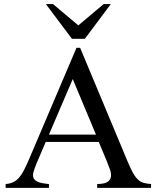

<svg xmlns="http://www.w3.org/2000/svg" viewBox="-20 -909 759 929"><path d="M450.2 0V-18.6Q484.9 -19 499.5 -28.6Q514.2 -38.1 516.6 -53.2Q519 -68.4 512.5 -87.6Q505.9 -106.9 497.6 -127L458 -222.2H201.2L156.2 -116.7Q147 -94.2 142.1 -77.1Q137.2 -60.1 142.3 -47.9Q147.5 -35.6 164.8 -28.6Q182.1 -21.5 216.8 -18.6V0H7.3V-18.6Q28.3 -20 43.9 -27.6Q59.6 -35.2 72 -49.3Q84.5 -63.5 95.2 -84.2Q106 -105 117.7 -131.8L350.1 -677.7H367.7L597.7 -127Q612.3 -92.3 624 -71.5Q635.7 -50.8 648.2 -39.6Q660.6 -28.3 675.5 -24.2Q690.4 -20 710.9 -18.6V0ZM332 -526.4 216.8 -257.8H444.3ZM390.6 -721.2H328.1L202.1 -889.2H236.8L358.9 -786.1L481.4 -889.2H516.1Z"/></svg>

Font: Doulos SIL Afr
Style: Regular
Weight: 400
Designer: Walt Agee, Victor Gaultney, Peter Martin, Debbi Hosken, Becca Hirsbrunner
Foundry: SIL International
Version: Version 5.000